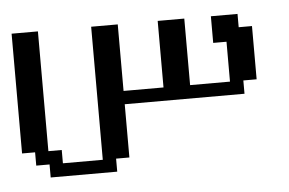

<svg xmlns="http://www.w3.org/2000/svg" viewBox="-32 -309 528 351"><g transform="rotate(-5 231.5 -134.0)"><path d="M48.3 0V-23.9H23.9V-48.3H0V-268.1H48.3V-48.3H72.8V-23.9H146V-268.1H194.8V-146H268.1V-268.1H316.9V-146H390.1V-219.2H365.7V-268.1H414.6V-243.7H439V-146H414.6V-121.6H194.8V-23.9H170.4V0Z"/></g></svg>

Font: FS Mondwest Regular
Style: Regular
Weight: 400
Designer: NZWStudios2024
Foundry: https://fontstruct.com
Version: Version 1.0